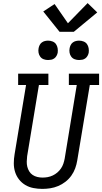

<svg xmlns="http://www.w3.org/2000/svg" viewBox="-20 -1210 659 1238"><path d="M253 8Q224 8 195.5 2.5Q167 -3 143.5 -17Q120 -31 103 -52.5Q86 -74 77.5 -100.5Q69 -127 69 -156.5Q69 -186 74 -215L148 -662H97V-735H292V-662H231L155 -203Q153 -186 152.5 -168.5Q152 -151 156 -135Q160 -119 168.5 -105Q177 -91 190.5 -82Q204 -73 220.5 -69Q237 -65 254 -65Q271 -65 287.5 -68Q304 -71 320 -78.5Q336 -86 349.5 -97.5Q363 -109 373 -123.5Q383 -138 388.5 -154.5Q394 -171 397 -187L475 -662H424V-735H619V-662H559L478 -175Q474 -150 465 -125Q456 -100 440 -77.5Q424 -55 402 -38Q380 -21 355 -10.5Q330 0 304 4Q278 8 253 8ZM490 -823Q475 -823 461.5 -828Q448 -833 439.5 -844.5Q431 -856 428.5 -870.5Q426 -885 429 -900Q431 -910 436 -920Q441 -930 450 -936.5Q459 -943 469.5 -945.5Q480 -948 490 -948Q505 -948 519 -942.5Q533 -937 541 -925.5Q549 -914 551.5 -899.5Q554 -885 552 -870Q550 -860 544.5 -850Q539 -840 530 -833.5Q521 -827 510.5 -825Q500 -823 490 -823ZM290 -823Q275 -823 261.5 -828Q248 -833 239.5 -844.5Q231 -856 228.5 -870.5Q226 -885 229 -900Q231 -910 236 -920Q241 -930 250 -936.5Q259 -943 269.5 -945.5Q280 -948 290 -948Q305 -948 319 -942.5Q333 -937 341 -925.5Q349 -914 351.5 -899.5Q354 -885 352 -870Q350 -860 344.5 -850Q339 -840 330 -833.5Q321 -827 310.5 -825Q300 -823 290 -823ZM456 -1005H364L259 -1136L332 -1184L418 -1060L545 -1190L607 -1130Z"/></svg>

Font: Iosevka Slab Extended Oblique
Style: Regular
Weight: 400
Width: 7
Italic angle: -9°
Monospace: yes
Designer: Belleve Invis
Foundry: Belleve Invis
Version: Version 11.1.0; ttfautohint (v1.8.3)